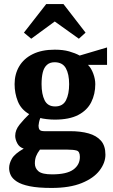

<svg xmlns="http://www.w3.org/2000/svg" viewBox="-20 -750 555 947"><path d="M234 177Q168 177 126.5 168.5Q85 160 63 145.5Q41 131 33 114Q25 97 25 79Q25 56 39 32Q53 8 97 -17Q75 -24 65 -43.5Q55 -63 55 -80Q55 -109 77 -136Q99 -163 124 -187Q84 -210 68 -250Q52 -290 52 -335Q52 -384 74.5 -422.5Q97 -461 141.5 -483Q186 -505 250 -505Q291 -505 321 -496.5Q351 -488 373 -476L508 -516V-430H414Q430 -414 440 -387Q450 -360 450 -335Q450 -286 430 -246Q410 -206 366 -183Q322 -160 250 -160Q231 -160 209.5 -162.5Q188 -165 179 -168Q175 -159 172.5 -147Q170 -135 170 -130Q170 -118 175 -110.5Q180 -103 199 -103H326Q378 -103 417 -92Q456 -81 478 -56Q500 -31 500 13Q500 53 471 91Q442 129 383 153Q324 177 234 177ZM237 110Q309 110 341.5 86.5Q374 63 374 24Q374 -3 358 -7.5Q342 -12 313 -12H177Q164 5 158 20.5Q152 36 152 56Q152 80 170 95Q188 110 237 110ZM252 -225Q290 -225 305.5 -255.5Q321 -286 321 -335Q321 -385 304.5 -414Q288 -443 249 -443Q226 -443 211.5 -430Q197 -417 191 -393Q185 -369 185 -335Q185 -286 200 -255.5Q215 -225 252 -225ZM134 -559 98 -589 208 -730H293L402 -589L369 -559L250 -644Z"/></svg>

Font: Manuale
Style: Regular
Weight: 400
Designer: Eduardo Tunni / Pablo Cosgaya
Foundry: Eduardo Tunni / Pablo Cosgaya
Version: Version 1.002